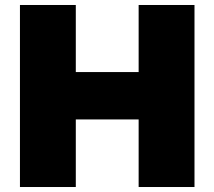

<svg xmlns="http://www.w3.org/2000/svg" viewBox="-20 -750 860 770"><path d="M760 -730V0H536V-271H284V0H60V-730H284V-461H536V-730Z"/></svg>

Font: Nacelle Black
Style: Regular
Weight: 900
Designer: Sora Sagano
Foundry: Sora Sagano
Version: Version 1.000;FEAKit 1.0